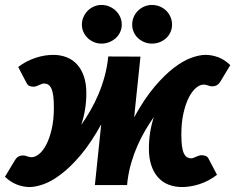

<svg xmlns="http://www.w3.org/2000/svg" viewBox="-40 -747 950 775"><path d="M0 0ZM501.5 -273.5Q542.5 -348 583.8 -396.8Q625 -445.5 662.8 -474Q700.5 -502.5 733 -514Q765.5 -525.5 789.5 -525.5Q815 -525.5 840.8 -516Q866.5 -506.5 889.5 -484L851.5 -421Q843.5 -407.5 835.2 -403Q827 -398.5 818.5 -398.5Q807.5 -398.5 799.5 -402Q791.5 -405.5 781.5 -405.5Q767.5 -405.5 751.8 -392.8Q736 -380 722.8 -354.5Q709.5 -329 700.8 -291.2Q692 -253.5 692 -204Q692 -176 694.5 -157.5Q697 -139 702.2 -128Q707.5 -117 714.8 -112.5Q722 -108 732 -108Q736.5 -108 741.2 -110Q746 -112 751.2 -114.2Q756.5 -116.5 762.2 -118.5Q768 -120.5 774 -120.5Q781.5 -120.5 789.2 -118Q797 -115.5 801.5 -107L836 -41.5Q819.5 -28.5 801.2 -19Q783 -9.5 764.5 -3.5Q746 2.5 728.2 5.2Q710.5 8 695 8Q665 8 640.2 -1.8Q615.5 -11.5 598 -31Q580.5 -50.5 570.8 -79.5Q561 -108.5 561 -146.5Q561 -181 566 -212.5Q571 -244 581 -274.5Q563.5 -250 546.5 -221Q529.5 -192 515.2 -159.8Q501 -127.5 490.5 -92.2Q480 -57 475 -19.5L473 0H343L368.5 -245Q327 -170 285.8 -121.2Q244.5 -72.5 206.5 -43.8Q168.5 -15 136 -3.5Q103.5 8 80 8Q54.5 8 28.8 -1.8Q3 -11.5 -20 -33.5L18 -96.5Q26 -110.5 34.2 -115Q42.5 -119.5 51 -119.5Q62 -119.5 70 -116Q78 -112.5 88 -112.5Q102 -112.5 117.8 -125.2Q133.5 -138 146.8 -163.2Q160 -188.5 168.8 -226.2Q177.5 -264 177.5 -313.5Q177.5 -341.5 175 -360Q172.5 -378.5 167.2 -389.8Q162 -401 154.5 -405.5Q147 -410 137.5 -410Q133 -410 128.2 -408Q123.5 -406 118.2 -403.8Q113 -401.5 107.2 -399.2Q101.5 -397 95.5 -397Q88 -397 80.2 -399.5Q72.5 -402 68 -410.5L33.5 -476.5Q50 -489.5 68.2 -498.8Q86.5 -508 105 -514Q123.5 -520 141.2 -522.8Q159 -525.5 174.5 -525.5Q204.5 -525.5 229.2 -515.8Q254 -506 271.5 -486.5Q289 -467 298.8 -438.2Q308.5 -409.5 308.5 -371.5Q308.5 -304.5 288 -243Q306.5 -269 324.2 -299.8Q342 -330.5 356.8 -365Q371.5 -399.5 382 -437.5Q392.5 -475.5 396.5 -515.5V-514.5L397 -519L527 -518.5ZM451.5 -647.5Q451.5 -631.5 445 -617.5Q438.5 -603.5 427.2 -593.2Q416 -583 401.2 -577Q386.5 -571 369.5 -571Q353.5 -571 339.2 -577Q325 -583 314.2 -593.2Q303.5 -603.5 297 -617.5Q290.5 -631.5 290.5 -647.5Q290.5 -664 297 -678.5Q303.5 -693 314.2 -703.8Q325 -714.5 339.2 -720.8Q353.5 -727 369.5 -727Q386.5 -727 401.2 -720.8Q416 -714.5 427.2 -703.8Q438.5 -693 445 -678.5Q451.5 -664 451.5 -647.5ZM654.5 -647.5Q654.5 -631.5 648.2 -617.5Q642 -603.5 631 -593.2Q620 -583 605.2 -577Q590.5 -571 573.5 -571Q557 -571 542.5 -577Q528 -583 517 -593.2Q506 -603.5 499.8 -617.5Q493.5 -631.5 493.5 -647.5Q493.5 -664 499.8 -678.5Q506 -693 517 -703.8Q528 -714.5 542.5 -720.8Q557 -727 573.5 -727Q590.5 -727 605.2 -720.8Q620 -714.5 631 -703.8Q642 -693 648.2 -678.5Q654.5 -664 654.5 -647.5Z"/></svg>

Font: Lato Black
Style: Italic
Weight: 900
Italic angle: -7°
Designer: Lukasz Dziedzic
Foundry: tyPoland Lukasz Dziedzic
Version: Version 2.007; 2014-02-27